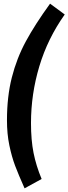

<svg xmlns="http://www.w3.org/2000/svg" viewBox="-20 -875 373 1047"><path d="M333 -796Q240 -665 194.5 -513.5Q149 -362 149 -204Q149 -111 163 -41Q177 29 207 101L114 152Q81 78 62.5 29Q44 -20 31 -82.5Q18 -145 18 -219Q18 -348 44.5 -452.5Q71 -557 121 -649.5Q171 -742 253 -855Z"/></svg>

Font: Fira Sans Compressed SemiBold
Style: Italic
Weight: 600
Width: 1
Italic angle: -8°
Designer: bBox Type GmbH & Carrois Corporate GbR & Edenspiekermann AG
Foundry: bBox Type GmbH & Carrois Corporate GbR & Edenspiekermann AG
Version: Version 4.301